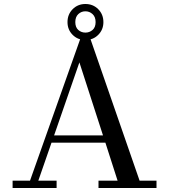

<svg xmlns="http://www.w3.org/2000/svg" viewBox="-20 -940 846 960"><path d="M317.5 -829.5Q317.5 -868 343.2 -894Q369 -920 407 -920Q445.5 -920 471.2 -894Q497 -868 497 -829.5Q497 -791.5 471.2 -765.8Q445.5 -740 407 -740Q369 -740 343.2 -765.8Q317.5 -791.5 317.5 -829.5ZM356.5 -829.5Q356.5 -803.5 371.5 -790.2Q386.5 -777 407 -777Q427.5 -777 442.8 -790.2Q458 -803.5 458 -829.5Q458 -855.5 442.8 -869.5Q427.5 -883.5 407 -883.5Q386.5 -883.5 371.5 -869.5Q356.5 -855.5 356.5 -829.5ZM43 -36.5H130L388 -764.5H425.5L678 -36.5H762.5V0H472.5V-36.5H568L507 -226.5H237.5L171.5 -36.5H263V0H43ZM377 -628 250.5 -263H495Z"/></svg>

Font: Bodoni* 06pt
Style: Regular
Weight: 400
Version: Version 2.3